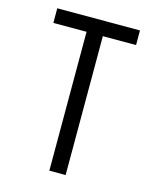

<svg xmlns="http://www.w3.org/2000/svg" viewBox="-111 -812 722 888"><g transform="rotate(15 250.0 -367.5)"><path d="M211 0V-665H52V-735H448V-665H289V0Z"/></g></svg>

Font: Zed Mono
Style: Regular
Weight: 400
Monospace: yes
Designer: Belleve Invis
Foundry: Belleve Invis
Version: Version 1.0.0; ttfautohint (v1.8.4)